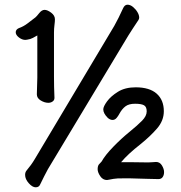

<svg xmlns="http://www.w3.org/2000/svg" viewBox="-20 -757 770 818"><path d="M504 -721Q511 -737 523 -737Q535 -737 546.5 -727.5Q558 -718 565.5 -705.5Q573 -693 573 -682Q573 -677 570 -672Q558 -655 546.5 -636.5Q535 -618 527 -606L184 -36Q176 -22 167.5 -4.5Q159 13 151 29Q146 41 132 41Q118 41 102.5 23.5Q87 6 87 -12Q87 -22 92 -29Q114 -55 128 -79L467 -647Q485 -679 504 -721ZM210 -431Q210 -385 212 -341V-340Q212 -330 204 -324.5Q196 -319 186 -319Q170 -319 153.5 -329Q137 -339 137 -355V-356L139 -426V-606Q130 -601 120 -595.5Q110 -590 96 -588Q93 -587 88 -587Q74 -587 60.5 -597.5Q47 -608 47 -619.5Q47 -631 60 -637Q80 -644 97 -657Q114 -670 131 -683Q136 -687 147 -701Q158 -715 170 -715Q182 -715 198 -703Q214 -691 214 -675Q214 -665 212 -650Q210 -635 210 -618ZM655 6 611 5Q597 5 575 4Q535 2 483 3Q465 4 442 9Q442 9 441 9Q439 10 436 10Q418 10 407 -6.5Q396 -23 396 -36Q396 -49 401 -56Q406 -62 408.5 -64Q411 -66 413 -69Q428 -96 462.5 -131.5Q497 -167 531.5 -195Q566 -223 585.5 -243Q605 -263 605 -282.5Q605 -302 593.5 -308.5Q582 -315 555.5 -315Q529 -315 514.5 -304Q500 -293 489 -273Q485 -265 477.5 -255.5Q470 -246 459.5 -246Q449 -246 439 -255Q420 -274 420 -291Q420 -303 436 -325Q452 -347 482.5 -366Q513 -385 558 -385Q617 -385 647.5 -358Q678 -331 678 -283Q678 -243 649 -209.5Q620 -176 579 -143Q524 -100 496 -66Q504 -66 513 -66H537L612 -65Q620 -65 630 -66Q640 -67 645 -67Q661 -67 670 -52Q679 -37 679 -24Q679 -11 673 -2.5Q667 6 655 6Z"/></svg>

Font: Moon Stars Kai
Style: Bold
Weight: 700
Designer: GuiWonder
Version: Version 1.101